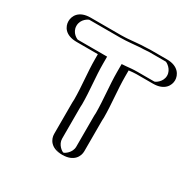

<svg xmlns="http://www.w3.org/2000/svg" viewBox="-176 -880 1136 1143"><g transform="rotate(30 392.5 -308.0)"><path d="M467 -498V-538C491 -540 513 -543 538 -543H652C697 -543 736 -581 736 -626C736 -671 697 -710 652 -710H536C518 -710 496 -707 477 -707C437 -704 389 -698 344 -698H134C88 -698 50 -660 50 -614C50 -568 88 -531 134 -531H300V-498C300 -406 313 -318 313 -226C312 -213 312 -202 312 -191V10C312 55 351 94 396 94C441 94 479 55 479 10V-191C479 -200 479 -210 480 -221C480 -315 467 -405 467 -498ZM536 -695H652C689 -695 721 -663 721 -626C721 -589 689 -558 652 -558H538C511 -558 489 -555 466 -553L452 -552V-498C452 -405 465 -314 465 -221C464 -209 464 -201 464 -191V10C464 47 432 79 395 79C358 79 327 47 327 10V-191C327 -201 327 -213 328 -226C328 -319 315 -408 315 -498V-546H134C96 -546 65 -577 65 -614C65 -651 96 -683 134 -683H344C413 -683 473 -695 536 -695ZM344 -683H134C96 -683 65 -651 65 -614C65 -577 96 -546 134 -546H315V-498C315 -408 328 -319 328 -226C327 -213 327 -201 327 -191V10C327 47 358 79 395 79C432 79 464 47 464 10V-191C464 -201 464 -209 465 -221C465 -313 452 -404 452 -498V-552L466 -553C489 -555 511 -558 538 -558H652C689 -558 721 -589 721 -626C721 -663 689 -695 652 -695H536C473 -695 413 -683 344 -683ZM479 -191V10C479 55 440 94 395 94C350 94 312 55 312 10V-191C312 -202 312 -214 313 -226C313 -318 300 -406 300 -498V-531H134C88 -531 50 -568 50 -614C50 -660 88 -698 134 -698H344C412 -698 471 -710 536 -710H652C697 -710 736 -671 736 -626C736 -581 697 -543 652 -543H538C513 -543 491 -540 467 -538V-498C467 -406 480 -315 480 -221C479 -209 479 -201 479 -191ZM432 -498C432 -405 445 -314 445 -221C444 -210 444 -201 444 -191V10C444 52 404 78 395 79C386 78 347 52 347 10V-191C347 -202 347 -213 348 -226C348 -319 335 -407 335 -498V-546H134C130 -546 85 -566 85 -614C85 -662 130 -683 134 -683H344C395 -683 446 -690 480 -692C508 -692 526 -695 536 -695H652C659 -694 701 -670 701 -626C701 -582 659 -558 652 -558H538C506 -558 481 -555 461 -553L432 -551ZM536 -710C462 -710 404 -698 344 -698H134C54 -698 30 -650 30 -614C30 -578 54 -531 134 -531H280V-498C280 -407 293 -319 293 -226C292 -214 292 -201 292 -191V10C292 45 315 94 395 94C475 94 499 45 499 10V-191C499 -201 499 -209 500 -221C500 -315 487 -405 487 -498V-539C508 -541 522 -543 538 -543H652C731 -543 756 -591 756 -626C756 -661 731 -710 652 -710Z"/></g></svg>

Font: Blanket
Style: Black
Weight: 900
Foundry: Cannot Into Space Fonts
Version: Version 0.9